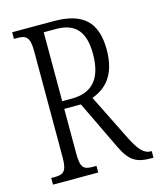

<svg xmlns="http://www.w3.org/2000/svg" viewBox="-108 -791 720 869"><g transform="rotate(-15 251.5 -357.0)"><path d="M32 0H244V-31H227C185 -31 170 -41 170 -108V-318H248L357 -91C392 -18 423 0 493 0H503V-31H499C465 -31 443 -59 415 -114L306 -333C367 -355 425 -404 425 -527C425 -653 367 -714 228 -714H32V-683H47C88 -683 106 -673 106 -605V-108C106 -41 89 -31 47 -31H32ZM215 -354H170V-677H228C323 -677 360 -623 360 -525C360 -414 315 -354 215 -354Z"/></g></svg>

Font: Noto Serif Myanmar ExtraCondensed Light
Style: Regular
Weight: 300
Width: 2
Designer: Ben Mitchell and the Monotype Design Team
Foundry: Monotype Imaging Inc.
Version: Version 2.106